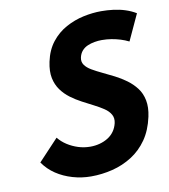

<svg xmlns="http://www.w3.org/2000/svg" viewBox="-81 -779 757 861"><g transform="rotate(-10 297.0 -349.0)"><path d="M539 -554 594 -673Q573 -686 547 -694.5Q521 -703 493 -706.5Q465 -710 437 -710Q398 -710 356 -701Q314 -692 275.5 -671Q237 -650 209 -614.5Q181 -579 170 -527Q161 -484 167.5 -453Q174 -422 191 -398.5Q208 -375 231.5 -357.5Q255 -340 281.5 -326Q308 -312 332.5 -299.5Q357 -287 376.5 -274Q396 -261 405.5 -244Q415 -227 410 -205Q405 -184 393.5 -168Q382 -152 365 -141.5Q348 -131 327.5 -125.5Q307 -120 285 -120Q256 -120 229.5 -128.5Q203 -137 180.5 -151.5Q158 -166 142 -186L51 -89Q74 -56 107 -34Q140 -12 181 0Q222 12 265 12Q315 12 363 0Q411 -12 452 -38Q493 -64 522 -105.5Q551 -147 564 -207Q573 -249 566.5 -281.5Q560 -314 542 -337.5Q524 -361 499.5 -379Q475 -397 447.5 -411Q420 -425 394.5 -437Q369 -449 348.5 -461Q328 -473 318 -487.5Q308 -502 312 -521Q316 -539 326.5 -551Q337 -563 352 -569.5Q367 -576 384 -579Q401 -582 417 -582Q440 -582 461 -578.5Q482 -575 501.5 -569Q521 -563 539 -554Z"/></g></svg>

Font: Advent Pro ExtraBold
Style: Italic
Weight: 800
Italic angle: -12°
Version: Version 3.000